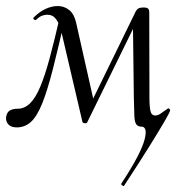

<svg xmlns="http://www.w3.org/2000/svg" viewBox="-26 -413 615 636"><path d="M29.2 9Q10.8 9 1.5 -1.1Q-7.8 -11.2 -5.6 -26.6Q-2.8 -42 7.3 -47.4Q17.4 -52.8 32.4 -52.8Q55 -52.8 73.1 -70.3Q91.2 -87.8 107 -124.9Q122.8 -162 138.8 -221.5Q154.8 -281 174 -365L191.2 -361Q167.2 -254.6 148.9 -183.2Q130.6 -111.8 113.5 -69.6Q96.4 -27.4 76.5 -9.2Q56.6 9 29.2 9ZM417.4 -86.6 414.2 -347.8 443.2 -375.6 262.6 -7.2Q260.4 -4 254.3 -4.8Q248.2 -5.6 247 -9.6L178.2 -304Q171.2 -334 160.1 -349.1Q149 -364.2 131 -364.2Q122.2 -364.2 113.2 -360.9Q104.2 -357.6 95.2 -348.6Q91.4 -344.8 86.8 -348.3Q82.2 -351.8 86.2 -355.6Q105 -374.4 125.4 -383.7Q145.8 -393 165.4 -393Q186.8 -393 203.4 -379.6Q220 -366.2 226.2 -337.6L286.8 -68.4L259.6 -39.2L419.8 -367.4Q425.4 -380.2 431.1 -384.2Q436.8 -388.2 450.2 -388.2Q460 -388.2 464.2 -384.7Q468.4 -381.2 468.4 -372.2L469 -89Q469 -59.2 472.5 -44.8Q476 -30.4 488.6 -30.4Q496.4 -30.4 504.8 -35.9Q513.2 -41.4 520.6 -47Q528 -52.6 530.6 -54Q533.4 -54.6 535.9 -51.7Q538.4 -48.8 537.2 -45.4Q536 -40.6 520.3 -13.3Q504.6 14 471.8 66.9Q439 119.8 385.2 202Q384.2 204.6 379.2 201.4Q374.2 198.2 376 195Q411.2 141.4 429.6 105.5Q448 69.6 453.3 47.7Q458.6 25.8 455.4 16.2Q452.2 6.6 443.6 6.6Q430.2 6.6 424.9 -1.9Q419.6 -10.4 419 -30.6Q418.4 -50.8 417.4 -86.6Z"/></svg>

Font: Cormorant Infant Light
Style: Italic
Weight: 300
Italic angle: -10°
Designer: Christian Thalmann (Catharsis Fonts)
Foundry: Catharsis Fonts
Version: Version 4.001